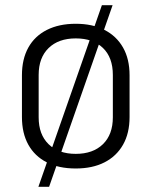

<svg xmlns="http://www.w3.org/2000/svg" viewBox="-20 -638 579 735"><path d="M270 7Q205 7 159 -16.5Q113 -40 88.5 -84Q64 -128 64 -190V-350Q64 -412 88.5 -456Q113 -500 159.5 -523.5Q206 -547 270 -547Q334 -547 380 -523.5Q426 -500 451 -456Q476 -412 476 -350V-190Q476 -128 451 -84Q426 -40 380 -16.5Q334 7 270 7ZM270 -49Q336 -49 374 -86Q412 -123 412 -189V-351Q412 -418 374 -454.5Q336 -491 270 -491Q204 -491 166 -454Q128 -417 128 -351V-189Q128 -123 166 -86Q204 -49 270 -49ZM411 -618 168 77H127L370 -618Z"/></svg>

Font: Pathway Extreme SemiCondensed ExtraLight
Style: Regular
Weight: 250
Width: 4
Version: Version 1.001;gftools[0.9.26]